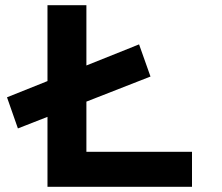

<svg xmlns="http://www.w3.org/2000/svg" viewBox="-20 -720 855 740"><path d="M49 -225 7 -345 516 -549 560 -425ZM163 0V-700H313V-135H720V0Z"/></svg>

Font: Lexend Mega SemiBold
Style: Regular
Weight: 600
Designer: Bonnie Shaver-Troup, Thomas Jockin
Foundry: Lexend
Version: Version 1.007